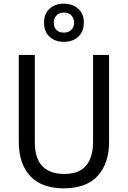

<svg xmlns="http://www.w3.org/2000/svg" viewBox="-20 -1012 694 1042"><path d="M572 -242Q572 -127 511 -58.5Q450 10 325 10Q206 10 144 -56.5Q82 -123 82 -243V-714H169V-240Q169 -68 329 -68Q410 -68 447.5 -113.5Q485 -159 485 -241V-714H572ZM327 -785Q278 -785 248.5 -813Q219 -841 219 -889Q219 -937 248.5 -964.5Q278 -992 327 -992Q373 -992 404 -965Q435 -938 435 -890Q435 -841 405 -813Q375 -785 327 -785ZM327 -835Q351 -835 366.5 -849.5Q382 -864 382 -889Q382 -914 366.5 -929Q351 -944 327 -944Q303 -944 287.5 -929Q272 -914 272 -889Q272 -864 286 -849.5Q300 -835 327 -835Z"/></svg>

Font: Noto Sans Gujarati SemiCondensed
Style: Regular
Weight: 400
Width: 4
Designer: Jelle Bosma - Monotype Design Team, Universal Thirst
Foundry: Monotype Imaging Inc.
Version: Version 2.106; ttfautohint (v1.8.4.7-5d5b)